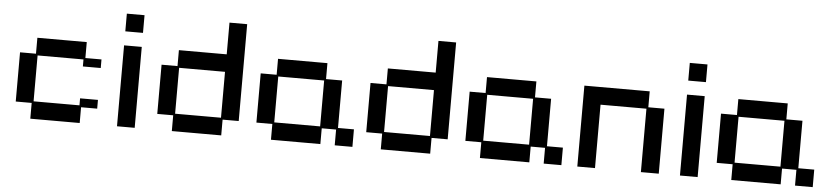

<svg xmlns="http://www.w3.org/2000/svg" viewBox="-41 -855 4761 1092"><g transform="rotate(5 2339.5 -309.5)"><path d="M151 12V-78H60V-359H151V-450H433V-359H525V-310H423V-350H161V-88H423V-128H525V-78H433V12Z M646 12V-450H747V12ZM646 -530V-631H747V-530Z M959 12V-78H868V-359H959V-450H1232V-631H1333V-78H1241V12ZM969 -88H1231V-350H969Z M1525 12V-78H1434V-359H1525V-450H1807V-359H1899V-88H1990V12H1889V-78H1807V12ZM1535 -88H1797V-350H1535Z M2152 12V-78H2061V-359H2152V-450H2425V-631H2526V-78H2434V12ZM2162 -88H2424V-350H2162Z M2718 12V-78H2627V-359H2718V-450H3000V-359H3092V-88H3183V12H3082V-78H3000V12ZM2728 -88H2990V-350H2728Z M3274 12V-450H3647V-359H3739V12H3637V-350H3375V12Z M3860 12V-450H3961V12ZM3860 -530V-631H3961V-530Z M4153 12V-78H4062V-359H4153V-450H4435V-359H4527V-88H4618V12H4517V-78H4435V12ZM4163 -88H4425V-350H4163Z"/></g></svg>

Font: Pixelify Sans
Style: Regular
Weight: 400
Designer: Stefie Justprince
Foundry: Typecalism Foundryline
Version: Version 1.000;February 13, 2025;FontCreator 15.0.0.3015 64-b